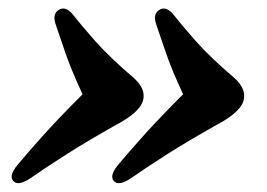

<svg xmlns="http://www.w3.org/2000/svg" viewBox="-20 -461 616 443"><path d="M542 -229Q536 -206.5 496 -182Q415.5 -137 364.2 -104.2Q313 -71.5 281 -49Q253.5 -31 242.5 -43.5Q232 -55.5 252 -80Q277 -110 312.2 -149.2Q347.5 -188.5 402.5 -243.5Q377.5 -297 364 -335.8Q350.5 -374.5 340.5 -404.5Q332.5 -428 346.5 -437.5Q361.5 -448 378 -430Q398 -404.5 431.5 -366.5Q465 -328.5 522 -280Q549 -255 542 -229ZM310 -229Q304 -206.5 264 -182Q183.5 -137 132.2 -104.2Q81 -71.5 49 -49Q21.5 -31 10.5 -43.5Q0 -55.5 20 -80Q45 -110 80.2 -149.2Q115.5 -188.5 170.5 -243.5Q145.5 -297 132 -335.8Q118.5 -374.5 108.5 -404.5Q100.5 -428 114.5 -437.5Q129.5 -448 146 -430Q166 -404.5 199.5 -366.5Q233 -328.5 290 -280Q317 -255 310 -229Z"/></svg>

Font: Fraunces 72pt Soft
Style: Bold Italic
Weight: 700
Italic angle: -16°
Version: Version 1.000;[b76b70a41]